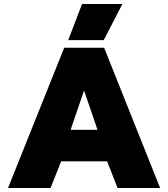

<svg xmlns="http://www.w3.org/2000/svg" viewBox="-20 -937 838 957"><path d="M389 -917H590L497 -737H320ZM300 -699H499L778 0H566L514 -133H285L232 0H20ZM466 -290 399 -486 332 -290Z"/></svg>

Font: Prompt ExtraBold
Style: Regular
Weight: 800
Designer: Katatrad Team
Foundry: CadsonDemak
Version: Version 1.001